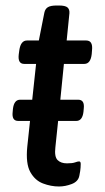

<svg xmlns="http://www.w3.org/2000/svg" viewBox="-20 -670 382 697"><path d="M194 7Q165 7 136 -4Q107 -15 90 -45.5Q73 -76 79 -137L89 -231H46Q22 -231 26 -264L27 -275Q31 -308 53 -308H97L111 -438H68Q44 -438 48 -472L50 -487Q55 -523 78 -523H121L141 -624Q144 -638 154 -644Q164 -650 186 -650H194Q217 -650 225 -643Q233 -636 232 -622L222 -523H293Q318 -523 314 -487L313 -474Q309 -438 286 -438H212L199 -308H264Q288 -308 284 -275L283 -264Q279 -231 257 -231H191L181 -135Q177 -101 189 -89Q201 -77 223 -77Q243 -77 252.5 -80.5Q262 -84 267 -84Q273 -84 273 -75Q273 -73 272.5 -62Q272 -51 268 -32Q264 -11 240.5 -2Q217 7 194 7Z"/></svg>

Font: Asap Medium
Style: Italic
Weight: 500
Italic angle: -6°
Designer: Pablo Cosgaya
Foundry: Omnibus-Type
Version: Version 3.001; ttfautohint (v1.8.3)